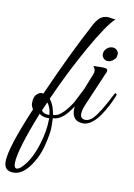

<svg xmlns="http://www.w3.org/2000/svg" viewBox="-220 -690 768 1103"><g transform="rotate(10 163.5 -139.0)"><path d="M-62 348Q-117 348 -117 293Q-117 214 -14 -29Q-26 -49 -26 -62Q-26 -104 -7 -118Q7 -130 16.5 -130Q26 -130 29 -129Q143 -386 234 -556Q252 -592 271 -609Q290 -626 319 -626Q323 -626 339 -623Q355 -620 363 -621Q316 -577 231 -427Q146 -277 70 -106Q93 -78 102 -31L105 -18Q107 -18 108 -18Q135 -18 165 -49.5Q195 -81 214 -114Q220 -126 256 -197L294 -293Q296 -299 296 -309Q296 -319 284 -335L339 -336Q362 -336 366 -327.5Q370 -319 360 -301L280 -114Q263 -77 263 -51Q263 -22 294 -22Q313 -22 334 -41Q371 -78 428 -192Q435 -207 442 -201Q444 -199 444 -194.5Q444 -190 436 -172.5Q428 -155 421.5 -141Q415 -127 396.5 -95.5Q378 -64 363 -47Q322 0 284 0Q218 0 218 -70Q218 -79 219 -88Q164 1 107 1Q108 17 108 53.5Q108 90 90 162Q72 234 29.5 291Q-13 348 -62 348ZM-63 293Q-63 322 -47 322Q-28 322 5.5 277.5Q39 233 62.5 155.5Q86 78 86 15Q86 10 86 5Q81 5 77 5Q48 5 28 -11Q-63 219 -63 293ZM326 -418Q329 -435 343 -447Q357 -459 374 -459Q391 -459 400.5 -448.5Q410 -438 410 -430Q410 -422 408 -411.5Q406 -401 392 -389Q378 -377 361 -377Q344 -377 334 -389Q324 -401 326 -418ZM78 -14H84Q81 -57 60 -83L38 -33Q48 -14 78 -14Z"/></g></svg>

Font: Great Vibes
Style: Regular
Weight: 400
Designer: Robert E. Leuschke
Foundry: Robert E. Leuschke
Version: Version 1.001